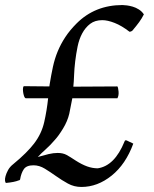

<svg xmlns="http://www.w3.org/2000/svg" viewBox="-59 -712 612 762"><path d="M228 -322 216 -261Q209 -231 191 -201.5Q173 -172 158 -156Q141 -136 123 -120Q105 -104 91 -89Q115 -96 134 -100.5Q153 -105 170 -105Q191 -105 205.5 -97Q220 -89 241 -75Q266 -59 287 -51.5Q308 -44 329 -44Q396 -54 435 -150Q437 -158 445 -154L470 -142Q440 -60 384 -15Q328 30 264 30Q235 30 210.5 16.5Q186 3 163.5 -13Q141 -29 119 -42.5Q97 -56 74 -56Q46 -56 35.5 -40.5Q25 -25 21 -1Q21 1 19 2.5Q17 4 15 4Q-2 11 -35 14Q-38 13 -39 5.5Q-40 -2 -37 -13Q-34 -24 -27 -37Q-20 -50 -6 -61Q22 -84 42.5 -104.5Q63 -125 76 -142Q106 -181 116.5 -227.5Q127 -274 132 -322H44Q40 -322 37.5 -328Q35 -334 33.5 -342Q32 -350 32 -358Q32 -366 35 -370L137 -369L138 -377Q144 -414 151 -446.5Q158 -479 170 -508Q182 -537 200 -564.5Q218 -592 245 -619Q318 -692 427 -692Q434 -692 445 -690.5Q456 -689 468 -685.5Q480 -682 492 -674.5Q504 -667 512 -655Q504 -639 493.5 -624.5Q483 -610 466 -590Q461 -586 455 -586Q424 -610 396 -621Q368 -632 347 -632Q318 -632 299 -617.5Q280 -603 267.5 -580Q255 -557 249 -527.5Q243 -498 239.5 -469Q236 -440 235 -413Q234 -386 232 -368L407 -369Q410 -365 411.5 -349Q413 -333 407 -322Z"/></svg>

Font: Lusitana
Style: Italic
Weight: 400
Italic angle: -12°
Designer: Ana Paula Megda
Foundry: Ana Paula Megda
Version: Version 1.000; ttfautohint (v1.1) -l 8 -r 50 -G 200 -x 14 -D